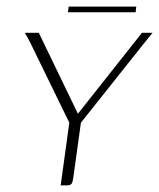

<svg xmlns="http://www.w3.org/2000/svg" viewBox="-20 -559 480 579"><path d="M163 0 189 -189 69 -435 55 -460H97L215 -216L408 -460H440L418 -433L224 -189L201 -23Q200 -16 198.5 -10.5Q197 -5 193 -2.5Q189 0 182 0ZM185 -522 187 -539H391L389 -522Z"/></svg>

Font: Genos ExtraLight
Style: Italic
Weight: 250
Italic angle: -8°
Designer: Robert E. Leuschke
Foundry: Robert E. Leuschke
Version: Version 1.010